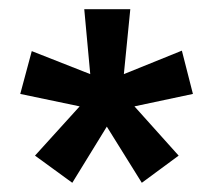

<svg xmlns="http://www.w3.org/2000/svg" viewBox="-20 -782 464 417"><path d="M263 -762H163L176 -621L49 -671L24 -578L153 -551L56 -444L137 -385L212 -507L288 -385L368 -444L272 -551L399 -578L375 -672L249 -621Z"/></svg>

Font: Noto Sans Hebrew ExtraCondensed SemiBold
Style: Regular
Weight: 600
Width: 2
Designer: Ben Nathan
Foundry: Google LLC
Version: Version 3.001